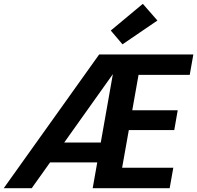

<svg xmlns="http://www.w3.org/2000/svg" viewBox="-41 -985 1033 1005"><path d="M-21.4 0 478.1 -700H971.1L952.1 -593.1H684.2L651.3 -407.7H889.2L871.2 -304.2H633.3L598.2 -106.9H866.1L847.1 0H444.2L549.8 -597L125.1 0ZM145.5 -135 220.6 -238.9H550.8L532.3 -135ZM600.2 -753 538.8 -825.2 706.6 -964.9 783 -877.6Z"/></svg>

Font: DM Sans 9pt
Style: Italic
Weight: 400
Italic angle: -10°
Designer: Colophon Foundry, Jonny Pinhorn
Foundry: Colophon Foundry
Version: Version 4.004